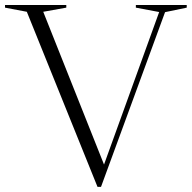

<svg xmlns="http://www.w3.org/2000/svg" viewBox="-35 -735 765 766"><path d="M72 -688 -15 -704.5V-715H229.5V-704.5L137.5 -688L380 -78.5L600 -687L507 -704.5V-715H710V-704.5L623.5 -686.5L368 10.5H354Z"/></svg>

Font: Newsreader Display Light
Style: Regular
Weight: 300
Designer: Hugues Gentile
Foundry: Production Type
Version: Version 1.001